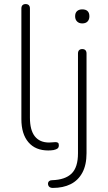

<svg xmlns="http://www.w3.org/2000/svg" viewBox="-20 -731 530 943"><path d="M217 8Q154 8 119.5 -32.5Q85 -73 85 -146V-689Q85 -700 90.5 -705.5Q96 -711 106 -711Q116 -711 121.5 -705.5Q127 -700 127 -689V-153Q127 -92 151 -61.5Q175 -31 221 -31Q231 -31 238 -32Q245 -33 252 -33Q260 -33 264.5 -30Q269 -27 269 -18Q269 -7 263 -2Q257 3 243 6Q236 7 229.5 7.5Q223 8 217 8ZM239 192Q230 192 224.5 188.5Q219 185 217 179Q215 173 216 167.5Q217 162 222 158Q227 154 236 154Q300 152 331.5 121.5Q363 91 363 22V-468Q363 -479 368.5 -484.5Q374 -490 384 -490Q394 -490 399.5 -484.5Q405 -479 405 -468V21Q405 79 384.5 117Q364 155 327 173.5Q290 192 239 192ZM384 -616Q368 -616 358.5 -625.5Q349 -635 349 -651Q349 -668 358.5 -676.5Q368 -685 384 -685Q401 -685 410 -676.5Q419 -668 419 -651Q419 -635 410 -625.5Q401 -616 384 -616Z"/></svg>

Font: Nunito ExtraLight
Style: Regular
Weight: 200
Designer: Vernon Adams
Foundry: Vernon Adams
Version: Version 3.602;April 4, 2023;FontCreator 14.0.0.2856 64-bit